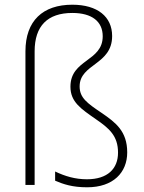

<svg xmlns="http://www.w3.org/2000/svg" viewBox="-20 -785 610 815"><path d="M456 -632C456 -714 394 -765 287 -765C162 -765 88 -697 88 -567V0H127V-567C127 -675 182 -730 287 -730C370 -730 416 -694 416 -631C416 -523 279 -534 279 -417C279 -352 324 -323 387 -279C444 -240 481 -208 481 -137C481 -69 437 -24 349 -24C299 -24 256 -37 214 -57V-18C249 -3 287 10 350 10C461 10 520 -53 520 -138C520 -228 471 -265 411 -306C350 -347 318 -370 318 -418C318 -515 456 -509 456 -632Z"/></svg>

Font: Noto Sans Ethiopic ExtraLight
Style: Regular
Weight: 200
Designer: Monotype Design Team
Foundry: Monotype Imaging Inc.
Version: Version 2.102